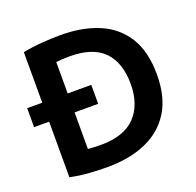

<svg xmlns="http://www.w3.org/2000/svg" viewBox="-125 -832 990 971"><g transform="rotate(-20 370.5 -346.5)"><path d="M293 8Q251 8 197.5 4.5Q144 1 94 -10V-309H13V-411H94V-683Q144 -693 199.5 -697Q255 -701 297 -701Q414 -701 502 -664Q590 -627 639 -549Q688 -471 688 -347Q688 -227 639.5 -148.5Q591 -70 502 -31Q413 8 293 8ZM301 -109Q425 -109 486 -172.5Q547 -236 547 -347Q547 -462 488 -523Q429 -584 305 -584Q258 -584 231 -580V-411H358V-309H231V-112Q240 -112 257 -110.5Q274 -109 301 -109Z"/></g></svg>

Font: Ubuntu Sans
Style: Bold
Weight: 700
Designer: Dalton Maag Ltd
Foundry: Dalton Maag Ltd
Version: Version 1.006; ttfautohint (v1.8.4.7-5d5b)